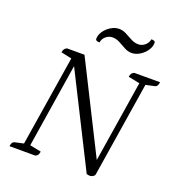

<svg xmlns="http://www.w3.org/2000/svg" viewBox="-151 -978 1018 1103"><g transform="rotate(20 358.5 -427.0)"><path d="M523 2Q515 2 510 1Q505 0 501 -2L221 -559L140 -46L209 -32Q207 -19 203 -12Q199 -5 188 0H30Q32 -27 49 -31L103 -43L191 -595L126 -609Q128 -622 132.5 -629Q137 -636 148 -641H255L528 -97L607 -595L537 -609Q539 -622 543.5 -629Q548 -636 559 -641H717Q714 -614 698 -610L643 -598L551 -18Q550 -10 540.5 -4Q531 2 523 2ZM312 -737Q287 -737 287 -750Q287 -774 302.5 -796.5Q318 -819 342.5 -834Q367 -849 392 -849Q415 -849 436.5 -837.5Q458 -826 479.5 -814.5Q501 -803 524 -803Q546 -803 564 -818Q582 -833 586 -856Q610 -856 610 -843Q610 -819 594.5 -796Q579 -773 554.5 -758Q530 -743 505 -743Q482 -743 460.5 -755Q439 -767 417.5 -778.5Q396 -790 373 -790Q351 -790 333 -775Q315 -760 312 -737Z"/></g></svg>

Font: Petrona Light
Style: Italic
Weight: 300
Italic angle: -9°
Designer: Ringo R. Seeber
Foundry: Ringo R. Seeber
Version: Version 2.001; ttfautohint (v1.8.3)